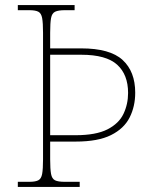

<svg xmlns="http://www.w3.org/2000/svg" viewBox="-20 -734 602 754"><path d="M50 0V-20H95Q119 -20 130.5 -26Q142 -32 145.5 -51Q149 -70 149 -108V-605Q149 -644 145.5 -663Q142 -682 130.5 -688Q119 -694 95 -694H50V-714H273V-694H235Q209 -694 196.5 -688Q184 -682 180.5 -663Q177 -644 177 -605V-544H299Q412 -544 461.5 -498.5Q511 -453 511 -370Q511 -316 489 -272.5Q467 -229 416 -203.5Q365 -178 277 -178H177V-108Q177 -70 180.5 -51Q184 -32 196 -26Q208 -20 234 -20H293V0ZM276 -203Q357 -203 402 -226Q447 -249 465 -287Q483 -325 483 -369Q483 -441 440 -480Q397 -519 299 -519H177V-203Z"/></svg>

Font: Noto Serif Gujarati Thin
Style: Regular
Weight: 250
Version: Version 2.102